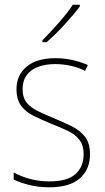

<svg xmlns="http://www.w3.org/2000/svg" viewBox="-20 -785 444 815"><path d="M362 -130Q362 -66 319 -28Q276 10 189 10Q141 10 101.5 -0.5Q62 -11 38 -23V-53Q71 -35 109.5 -25Q148 -15 189 -15Q266 -15 300.5 -46Q335 -77 335 -131Q335 -168 317.5 -191Q300 -214 269 -229Q238 -244 199 -259Q158 -276 124 -292.5Q90 -309 70 -335.5Q50 -362 50 -407Q50 -466 93 -502Q136 -538 215 -538Q255 -538 290.5 -529.5Q326 -521 353 -509L341 -484Q318 -497 283.5 -505Q249 -513 215 -513Q151 -513 113.5 -486Q76 -459 76 -407Q76 -370 93.5 -349Q111 -328 140.5 -313.5Q170 -299 207 -284Q247 -267 282.5 -250Q318 -233 340 -205.5Q362 -178 362 -130ZM319 -758Q293 -723 253.5 -680Q214 -637 178 -606H160V-614Q194 -648 230 -689Q266 -730 289 -765H319Z"/></svg>

Font: Noto Sans Lao UI SemCond Thin
Style: Regular
Weight: 100
Width: 4
Designer: Monotype Design Team
Foundry: Monotype Imaging Inc.
Version: Version 2.000; ttfautohint (v1.8.4.7-5d5b)